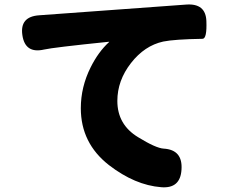

<svg xmlns="http://www.w3.org/2000/svg" viewBox="-20 -774 1040 841"><path d="M775 -31Q770 53 686 46Q571 37 457 -51Q334 -147 334 -300Q334 -393 377 -479Q411 -547 457 -589Q461 -592 456 -591Q212 -566 173 -557Q90 -538 78 -620Q66 -701 151 -707L796 -754Q881 -760 884 -682Q887 -604 867 -604Q744 -602 695 -592Q613 -574 553.5 -497.5Q494 -421 494 -332Q494 -228 585 -173Q663 -125 697 -123Q781 -118 775 -31Z"/></svg>

Font: Resource Han Rounded TW Heavy
Style: Regular
Weight: 900
Designer: Cyano Hao (round all glyphs); Ryoko NISHIZUKA 西塚涼子 (kana, bopomofo & ideographs); Paul D. Hunt (Latin, Greek & Cyrillic)
Foundry: Cyano Hao
Version: 0.990